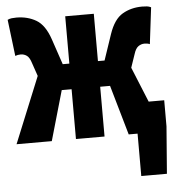

<svg xmlns="http://www.w3.org/2000/svg" viewBox="-50 -557 711 776"><g transform="rotate(-5 305.5 -169.0)"><path d="M492 172V0H474V-125H611V-19L596 172ZM1 0 126 -306H242V-498H358V-306H474L599 0H456L398 -202H358V0H242V-202H202L144 0ZM119 -242 92 -321Q85 -344 74 -352Q63 -360 49 -360Q43 -360 37.5 -359Q32 -358 27 -356L9 -504Q17 -508 26 -509Q35 -510 45 -510Q90 -510 125 -489.5Q160 -469 180 -410L230 -262ZM481 -242 370 -262 420 -410Q440 -469 475 -489.5Q510 -510 555 -510Q566 -510 574.5 -509Q583 -508 591 -504L573 -356Q569 -358 563 -359Q557 -360 551 -360Q538 -360 526.5 -352Q515 -344 508 -321Z"/></g></svg>

Font: Source Code Pro ExtraBold
Style: Regular
Weight: 800
Monospace: yes
Designer: Paul D. Hunt, Teo Tuominen
Foundry: Adobe Systems Incorporated
Version: Version 1.018;hotconv 1.0.116;makeotfexe 2.5.65601